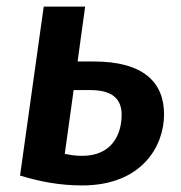

<svg xmlns="http://www.w3.org/2000/svg" viewBox="-20 -549 551 584"><path d="M265 -362H216L239 -529H113L41 -15C100 3 160 15 230 15C411 15 479 -104 479 -201C479 -299 416 -362 265 -362ZM230 -75C211 -75 197 -77 177 -81L204 -275H255C325 -275 350 -245 350 -200C350 -141 321 -75 230 -75Z"/></svg>

Font: Fira Sans Medium
Style: Italic
Weight: 500
Italic angle: -8°
Designer: bBox Type GmbH & Carrois Corporate GbR & Edenspiekermann AG
Foundry: bBox Type GmbH & Carrois Corporate GbR & Edenspiekermann AG
Version: Version 4.301;PS 004.301;hotconv 1.0.88;makeotf.lib2.5.64775